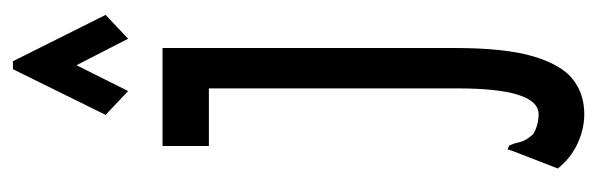

<svg xmlns="http://www.w3.org/2000/svg" viewBox="-326 -402 903 290"><g transform="rotate(-90 125.0 -257.5)"><path d="M97 174Q75 174 53 164Q31 154 15 134L41 67L44 58L50 61Q53 68 55 77Q57 86 67 97Q74 101 81.5 103Q89 105 97 105Q136 105 136 -18V-393H49V-463H197V-22Q197 54 184.5 96.5Q172 139 150 156.5Q128 174 97 174ZM132 -515 96 -549 165 -689H177L247 -549L211 -515L171 -593Z"/></g></svg>

Font: Inconsolata UltraCondensed SemiBold
Style: Regular
Weight: 600
Width: 1
Monospace: yes
Designer: Raph Levien, Cyreal, Brenton Simpson
Foundry: Raph Levien, Cyreal, Google
Version: Version 3.001; ttfautohint (v1.8.2.53-6de2)